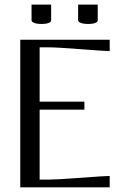

<svg xmlns="http://www.w3.org/2000/svg" viewBox="-20 -803 531 823"><path d="M314.9 -783.2H398.9V-715.8Q398.9 -708.5 387.5 -704.3Q376 -700.2 356.9 -700.2Q338.9 -700.2 326.9 -704.8Q314.9 -709.5 314.9 -715.8ZM115.2 -783.2H199.2V-715.8Q199.2 -708.5 187.7 -704.3Q176.3 -700.2 157.2 -700.2Q139.2 -700.2 127.2 -704.8Q115.2 -709.5 115.2 -715.8ZM66.9 -632.8H450.2V-584Q431.6 -584 327.4 -592Q223.1 -600.1 190.9 -600.1H149.9V-367.2H341.8V-333H149.9V-33.2H190.9Q223.1 -33.2 327.4 -41Q431.6 -48.8 450.2 -48.8V0H66.9Z"/></svg>

Font: Resagokr
Style: Regular
Weight: 500
Designer: gluk
Foundry: gluk
Version: Version 0.95